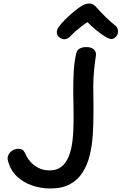

<svg xmlns="http://www.w3.org/2000/svg" viewBox="-20 -1057 692 1093"><path d="M414 -753Q418 -772 433.5 -780.5Q449 -789 472 -789Q501 -789 515 -775Q529 -761 526 -741Q521 -709 516 -661.5Q511 -614 511 -559Q511 -537 511.5 -513.5Q512 -490 512 -465Q512 -440 512 -410Q512 -349 508 -288Q504 -227 490.5 -172Q477 -117 450 -75Q423 -33 378.5 -8.5Q334 16 266 16Q212 16 162 -1.5Q112 -19 76 -53Q40 -87 26 -139Q21 -156 25.5 -169Q30 -182 39.5 -191.5Q49 -201 61 -205.5Q73 -210 83 -210Q105 -210 114 -199Q123 -188 129 -172Q136 -156 153 -136.5Q170 -117 197.5 -102Q225 -87 263 -87Q304 -87 330 -108Q356 -129 371.5 -167Q387 -205 393 -258.5Q399 -312 399 -378Q399 -413 398.5 -442.5Q398 -472 397.5 -498.5Q397 -525 397 -551Q397 -602 400 -654Q403 -706 414 -753ZM380 -850Q368 -837 351.5 -834Q335 -831 317 -845Q304 -856 303.5 -871.5Q303 -887 313 -902Q328 -923 349.5 -944.5Q371 -966 393.5 -985Q416 -1004 432 -1015Q448 -1026 461 -1031.5Q474 -1037 488 -1037Q502 -1037 512 -1030.5Q522 -1024 531 -1013Q552 -989 578.5 -963Q605 -937 639 -909Q651 -898 652 -880Q653 -862 640 -848Q627 -834 613 -835Q599 -836 581 -847Q555 -863 527 -886Q499 -909 478 -931Q462 -921 445 -908Q428 -895 411.5 -880.5Q395 -866 380 -850Z"/></svg>

Font: Playpen Sans Medium
Style: Regular
Weight: 500
Designer: Laura Meseguer, Veronika Burian, José Scaglione
Foundry: TypeTogether
Version: Version 1.001